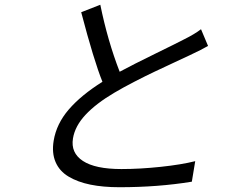

<svg xmlns="http://www.w3.org/2000/svg" viewBox="-20 -761 996 803"><path d="M820.7 -638.8 850.1 -568.9Q826.3 -554.7 771.7 -529.1Q760.3 -523.8 709.7 -500.2Q659.1 -476.6 625.2 -460.6Q591.3 -444.6 542.4 -419.4Q493.6 -394.2 457.7 -372.9Q381.4 -327.8 337.5 -280.7Q293.7 -233.7 285.2 -182.2Q275.2 -121.8 326.7 -87.9Q378.2 -54 487.9 -54Q565 -54 651.8 -63.2Q738.6 -72.4 796.5 -87L782.3 -1.1Q641 22 479.4 22Q410.9 22 358 11.2Q305 0.4 266.9 -22.4Q228.7 -45.1 212.4 -83.3Q196 -121.4 204.5 -172.9Q216.3 -243.6 267.8 -303.3Q319.2 -362.9 408.4 -419Q372.9 -506.7 319.6 -709.9L399.5 -741.1Q430.4 -589.8 480.5 -460.9Q535.9 -490.8 630.7 -537.1Q725.5 -583.5 745.4 -594.1Q793.7 -617.9 820.7 -638.8Z"/></svg>

Font: Karasuma Gothic
Style: Italic
Weight: 400
Italic angle: -9.39999°
Designer: Rasmus Andersson / Ryoko Nishizuka
Foundry: Genbu
Version: Version 1.00